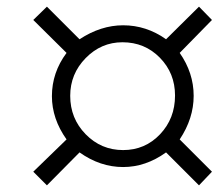

<svg xmlns="http://www.w3.org/2000/svg" viewBox="-20 -557 657 577"><path d="M617 -41 578 0 479 -99Q418 -55 350 -55Q281 -55 219 -99L121 0L80 -41L180 -138Q136 -200 136 -268Q136 -339 180 -398L80 -497L121 -537L219 -439Q283 -481 350 -481Q420 -481 479 -439L578 -537L617 -497L520 -398Q562 -338 562 -269Q562 -201 520 -138ZM506 -270Q506 -337 460.5 -383.5Q415 -430 348 -430Q284 -430 237.5 -382.5Q191 -335 191 -269Q191 -201 237.5 -153.5Q284 -106 350 -106Q416 -106 461 -153.5Q506 -201 506 -270Z"/></svg>

Font: myMathFont
Style: Regular
Weight: 400
Designer: Ross Mills, John Hudson & Paul Hanslow, Tiro Typeworks Ltd; with prior portions MicroPress Inc., and Coen Hoffman. Math 
Foundry: Tiro Typeworks Ltd
Version: Version 2.13 b171